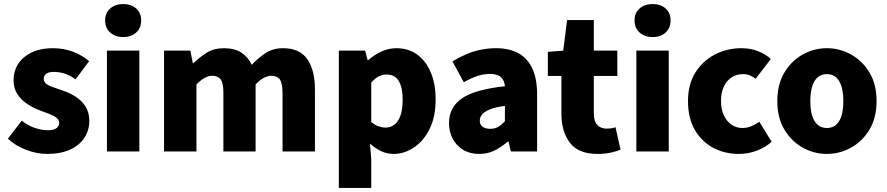

<svg xmlns="http://www.w3.org/2000/svg" viewBox="-20 -748 4382 948"><path d="M212 12Q163 12 110.5 -7.5Q58 -27 19 -63L87 -152Q121 -126 154.5 -115.5Q188 -105 215 -105Q245 -105 258.5 -115Q272 -125 272 -142Q272 -156 259.5 -166Q247 -176 225.5 -184.5Q204 -193 177 -203Q142 -216 112.5 -236Q83 -256 65 -284.5Q47 -313 47 -351Q47 -423 100.5 -466.5Q154 -510 241 -510Q296 -510 342 -492Q388 -474 420 -446L353 -356Q326 -376 299 -384.5Q272 -393 246 -393Q221 -393 208.5 -384Q196 -375 196 -359Q196 -346 205 -337Q214 -328 234 -320.5Q254 -313 286 -302Q324 -290 354.5 -270Q385 -250 403 -221Q421 -192 421 -151Q421 -105 397 -68Q373 -31 326.5 -9.5Q280 12 212 12Z M508 0V-498H668V0ZM588 -565Q549 -565 524 -587.5Q499 -610 499 -647Q499 -684 524 -706Q549 -728 588 -728Q628 -728 652.5 -706Q677 -684 677 -647Q677 -610 652.5 -587.5Q628 -565 588 -565Z M790 0V-498H920L932 -436H935Q966 -466 1001 -488Q1036 -510 1086 -510Q1137 -510 1170.5 -489Q1204 -468 1223 -428Q1255 -462 1291.5 -486Q1328 -510 1378 -510Q1460 -510 1497.5 -455.5Q1535 -401 1535 -308V0H1375V-288Q1375 -338 1361.5 -356Q1348 -374 1319 -374Q1303 -374 1283.5 -364Q1264 -354 1242 -331V0H1083V-288Q1083 -338 1069.5 -356Q1056 -374 1027 -374Q992 -374 950 -331V0Z M1653 180V-498H1783L1795 -451H1798Q1827 -477 1863 -493.5Q1899 -510 1937 -510Q1997 -510 2040 -478.5Q2083 -447 2107 -390.5Q2131 -334 2131 -257Q2131 -171 2101 -111Q2071 -51 2023.5 -19.5Q1976 12 1923 12Q1891 12 1862 -1.5Q1833 -15 1807 -39L1813 38V180ZM1884 -118Q1907 -118 1926 -131.5Q1945 -145 1956.5 -175Q1968 -205 1968 -255Q1968 -298 1959 -325.5Q1950 -353 1933 -366.5Q1916 -380 1889 -380Q1869 -380 1850.5 -371Q1832 -362 1813 -340V-146Q1830 -131 1848.5 -124.5Q1867 -118 1884 -118Z M2346 12Q2300 12 2266.5 -8.5Q2233 -29 2215 -63.5Q2197 -98 2197 -140Q2197 -219 2262 -263Q2327 -307 2473 -322Q2471 -342 2463 -355.5Q2455 -369 2439 -376Q2423 -383 2398 -383Q2369 -383 2338 -373Q2307 -363 2270 -342L2214 -445Q2247 -465 2282 -480Q2317 -495 2354 -502.5Q2391 -510 2430 -510Q2494 -510 2539 -485.5Q2584 -461 2608 -410.5Q2632 -360 2632 -281V0H2502L2491 -49H2487Q2456 -22 2422 -5Q2388 12 2346 12ZM2401 -112Q2424 -112 2440.5 -122Q2457 -132 2473 -149V-225Q2426 -219 2399 -208Q2372 -197 2360.5 -183Q2349 -169 2349 -152Q2349 -132 2363 -122Q2377 -112 2401 -112Z M2930 12Q2836 12 2794 -43Q2752 -98 2752 -187V-373H2685V-492L2761 -498L2780 -649H2912V-498H3028V-373H2912V-189Q2912 -148 2929.5 -130.5Q2947 -113 2974 -113Q2986 -113 2998 -114.5Q3010 -116 3019 -120L3044 -9Q3025 -1 2996 5.5Q2967 12 2930 12Z M3122 0V-498H3282V0ZM3202 -565Q3163 -565 3138 -587.5Q3113 -610 3113 -647Q3113 -684 3138 -706Q3163 -728 3202 -728Q3242 -728 3266.5 -706Q3291 -684 3291 -647Q3291 -610 3266.5 -587.5Q3242 -565 3202 -565Z M3629 12Q3557 12 3500 -19Q3443 -50 3410 -108Q3377 -166 3377 -249Q3377 -332 3413.5 -390Q3450 -448 3510 -479Q3570 -510 3640 -510Q3686 -510 3722.5 -495.5Q3759 -481 3786 -457L3711 -359Q3698 -369 3683.5 -375.5Q3669 -382 3649 -382Q3616 -382 3591.5 -365.5Q3567 -349 3553.5 -319.5Q3540 -290 3540 -249Q3540 -208 3554 -178.5Q3568 -149 3591.5 -132.5Q3615 -116 3646 -116Q3668 -116 3689 -124.5Q3710 -133 3729 -147L3790 -48Q3759 -20 3716.5 -4Q3674 12 3629 12Z M4063 12Q3999 12 3943.5 -19Q3888 -50 3853 -108Q3818 -166 3818 -249Q3818 -332 3853 -390Q3888 -448 3943.5 -479Q3999 -510 4063 -510Q4126 -510 4182 -479Q4238 -448 4273 -390Q4308 -332 4308 -249Q4308 -166 4273 -108Q4238 -50 4182 -19Q4126 12 4063 12ZM4063 -116Q4091 -116 4109 -132.5Q4127 -149 4135.5 -178.5Q4144 -208 4144 -249Q4144 -289 4135.5 -319Q4127 -349 4109 -365.5Q4091 -382 4063 -382Q4035 -382 4016.5 -365.5Q3998 -349 3989.5 -319Q3981 -289 3981 -249Q3981 -208 3989.5 -178.5Q3998 -149 4016.5 -132.5Q4035 -116 4063 -116Z"/></svg>

Font: Source Sans 3 ExtraLight ExtraBold
Style: Regular
Weight: 800
Version: Version 3.052;hotconv 1.1.0;makeotfexe 2.6.0